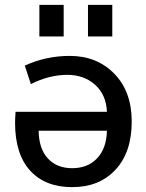

<svg xmlns="http://www.w3.org/2000/svg" viewBox="-20 -760 599 790"><path d="M342 -610V-740H442V-610ZM142 -610V-740H242V-610ZM420 -222H139Q140 -148 177 -108Q214 -68 277 -68Q341 -68 379.5 -108.5Q418 -149 420 -222ZM420 -300Q417 -370 371.5 -411Q326 -452 257 -452Q182 -452 107 -414L82 -490Q169 -530 267 -530Q379 -530 450.5 -456.5Q522 -383 522 -260Q522 -134 455.5 -62Q389 10 277 10Q166 10 104 -58Q42 -126 42 -255Q42 -270 44 -300Z"/></svg>

Font: M PLUS 1p Medium
Style: Regular
Weight: 500
Version: Version 1.062